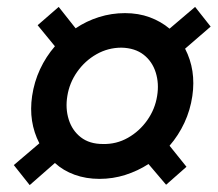

<svg xmlns="http://www.w3.org/2000/svg" viewBox="-20 -578 630 556"><path d="M66 -42 20 -100 94 -163Q62 -225 73 -300Q79 -341 96 -377.5Q113 -414 139 -444L89 -505L150 -558L199 -496Q230 -517 266.5 -528.5Q303 -540 342 -540Q381 -540 413.5 -528Q446 -516 471 -495L545 -558L590 -501L516 -437Q548 -375 537 -300Q531 -259 514 -222.5Q497 -186 471 -156L520 -95L461 -43L410 -103Q379 -83 343 -71.5Q307 -60 268 -60Q229 -60 196 -72Q163 -84 139 -106ZM175 -300Q169 -264 179 -232Q189 -200 214 -180.5Q239 -161 278 -161Q317 -160 350.5 -179Q384 -198 406.5 -230Q429 -262 435 -300Q441 -336 431 -368Q421 -400 396 -419.5Q371 -439 332 -440Q293 -440 259.5 -421Q226 -402 203.5 -370Q181 -338 175 -300Z"/></svg>

Font: Jost* Medium
Style: Italic
Weight: 500
Italic angle: -10°
Version: Version 3.7